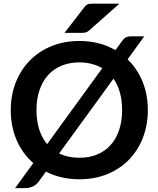

<svg xmlns="http://www.w3.org/2000/svg" viewBox="-20 -950 846 1026"><path d="M296 -130Q343.5 -107 404 -107Q457 -107 499.2 -124.5Q541.5 -142 571 -174.8Q600.5 -207.5 616.5 -254.8Q632.5 -302 632.5 -361.5Q632.5 -413 620.8 -455.2Q609 -497.5 586.5 -529.5ZM526.5 -585.5Q501 -600.5 470.2 -608.5Q439.5 -616.5 404 -616.5Q351 -616.5 308.8 -599Q266.5 -581.5 236.8 -548.5Q207 -515.5 191 -468.2Q175 -421 175 -361.5Q175 -304 189.5 -258.5Q204 -213 232 -180ZM662 -633Q713.5 -583 741.8 -513.8Q770 -444.5 770 -361.5Q770 -282 743.8 -214.2Q717.5 -146.5 669.5 -97Q621.5 -47.5 554 -19.8Q486.5 8 404 8Q353.5 8 309 -2.5Q264.5 -13 225.5 -33L187.5 19.5Q173 39.5 153 47.5Q133 55.5 113.5 55.5H60.5L158 -78.5Q100.5 -128.5 69 -201Q37.5 -273.5 37.5 -361.5Q37.5 -441 64 -508.8Q90.5 -576.5 138.8 -626Q187 -675.5 254.5 -703.2Q322 -731 404 -731Q459.5 -731 507.8 -718.5Q556 -706 597 -682L626.5 -723Q633 -732 638.5 -738.2Q644 -744.5 650 -748.5Q656 -752.5 663.8 -754.2Q671.5 -756 682.5 -756H751ZM618.5 -930.5 456.5 -787.5Q446.5 -778.5 437.5 -776.5Q428.5 -774.5 414.5 -774.5H325L429.5 -910Q434.5 -917 439.5 -921.2Q444.5 -925.5 450.5 -927.5Q456.5 -929.5 463.8 -930Q471 -930.5 481 -930.5Z"/></svg>

Font: Lato 2
Style: Bold
Weight: 700
Designer: Lukasz Dziedzic with Adam Twardoch and Botio Nikoltchev
Foundry: tyPoland Lukasz Dziedzic
Version: Version 2.015; 2015-08-06; http://www.latofonts.com/